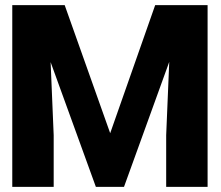

<svg xmlns="http://www.w3.org/2000/svg" viewBox="-20 -731 864 751"><path d="M28 0H190V-202L178 -488L355 0H465L642 -489L630 -202V0H792V-711H587L411 -210L233 -711H28Z"/></svg>

Font: Asimov Pro
Style: Blk
Weight: 900
Designer: Google
Version: Version 2.000980; 2014